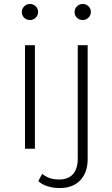

<svg xmlns="http://www.w3.org/2000/svg" viewBox="-20 -750 567 968"><path d="M106 -522H156V0H106ZM90 -689Q90 -706 102 -718Q114 -730 131 -730Q148 -730 160 -718.5Q172 -707 172 -690Q172 -673 160 -661Q148 -649 131 -649Q114 -649 102 -660.5Q90 -672 90 -689ZM173 163 193 126Q225 155 278 155Q324 155 348 128Q372 101 372 50V-522H422V52Q422 119 385 158.5Q348 198 281 198Q248 198 219.5 189Q191 180 173 163ZM356 -689Q356 -706 368 -718Q380 -730 397 -730Q414 -730 426 -718.5Q438 -707 438 -690Q438 -673 426 -661Q414 -649 397 -649Q380 -649 368 -660.5Q356 -672 356 -689Z"/></svg>

Font: Montserrat Atlas Light
Style: Regular
Weight: 300
Designer: Julieta Ulanovsky
Foundry: Julieta Ulanovsky
Version: Version 7.200